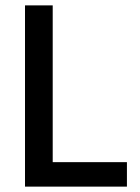

<svg xmlns="http://www.w3.org/2000/svg" viewBox="-20 -694 520 714"><path d="M452 0H73V-674H176V-91H452Z"/></svg>

Font: Hind Vadodara Medium
Style: Regular
Weight: 500
Designer: Hitesh Malaviya
Foundry: Indian Type Foundry
Version: Version 1.001;PS 1.0;hotconv 1.0.86;makeotf.lib2.5.63406; tt